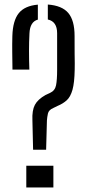

<svg xmlns="http://www.w3.org/2000/svg" viewBox="-20 -827 384 847"><path d="M126 -166.5 123 -296Q121 -340 133.8 -364.2Q146.5 -388.5 181 -408L200.5 -417Q222.5 -427 227.2 -450.5Q232 -474 232 -519V-680.5Q232 -732 191 -741V-807Q253.5 -802.5 281.2 -769.8Q309 -737 309 -668.5Q309 -619 309.2 -591.2Q309.5 -563.5 309.8 -547.8Q310 -532 309.5 -519Q308.5 -462 299.8 -431Q291 -400 274.8 -385Q258.5 -370 234.5 -360L215 -350.5Q195 -342 191.5 -326.2Q188 -310.5 187 -295.5L183.5 -166.5ZM35 -520Q34.5 -557 34 -594.8Q33.5 -632.5 34.5 -668Q36.5 -736 62.8 -768.8Q89 -801.5 147 -806.5V-740.5Q112.5 -731 110 -680.5Q108 -642.5 108 -602.2Q108 -562 109.5 -520ZM96 0V-96H215.5V0Z"/></svg>

Font: Big Shoulders Stencil Display Medium
Style: Regular
Weight: 500
Designer: Patric King
Foundry: XO Type Co
Version: Version 1.000